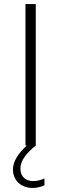

<svg xmlns="http://www.w3.org/2000/svg" viewBox="-20 -720 303 950"><path d="M106 0H113C69 39 44 81 44 118C44 176 88 210 141 210C160 210 180 206 200 197V163C180 172 162 176 145 176C108 176 81 155 81 114C81 79 104 43 157 0V-700H106Z"/></svg>

Font: Chess Sans Light
Style: Regular
Weight: 300
Designer: Wolf Bōese
Foundry: Wolf Bōese
Version: Version 7.223;Glyphs 3.3 (3306)